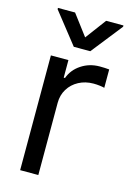

<svg xmlns="http://www.w3.org/2000/svg" viewBox="-115 -800 579 857"><g transform="rotate(15 175.0 -371.5)"><path d="M67.4 -530.3H148.4V-449.2H154.3Q168.9 -489.7 206.5 -514.4Q244.1 -539.1 291 -539.1Q315.4 -539.1 335 -537.1V-452.1Q329.6 -454.1 314.2 -456.1Q298.8 -458 284.2 -458Q246.6 -458 216.3 -441.9Q186 -425.8 168.7 -397.5Q151.4 -369.1 151.4 -334V0H67.4ZM194.3 -647.5 265.6 -743.2H345.7V-737.3L232.4 -593.8H156.2L43 -737.3V-743.2H122.1Z"/></g></svg>

Font: Pretendard JP
Style: Regular
Weight: 400
Designer: Base glyphs from Inter by Rasmus Andersson; Hangeul glyphs from Noto Sans CJK(Source Han Sans) by Jang Soo-young and Kan
Foundry: Kil Hyung-jin
Version: Version 1.309